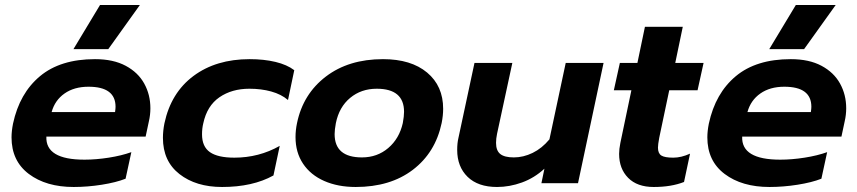

<svg xmlns="http://www.w3.org/2000/svg" viewBox="-20 -731 3420 766"><path d="M379 -711H538L412 -535H273ZM26 -183Q26 -208 32 -238Q58 -359 139.5 -427Q221 -495 359 -495Q432 -495 481.5 -468.5Q531 -442 555.5 -397.5Q580 -353 580 -299Q580 -273 574 -247L561 -186H165Q161 -94 317 -94Q363 -94 414 -102Q465 -110 504 -124L481 -18Q443 -3 386 6Q329 15 274 15Q164 15 95 -37Q26 -89 26 -183ZM439 -284Q441 -298 441 -305Q441 -385 333 -385Q276 -385 237.5 -358Q199 -331 186 -284Z M630 -181Q630 -209 636 -239Q662 -361 752 -428Q842 -495 976 -495Q1033 -495 1079 -484Q1125 -473 1154 -451L1129 -332Q1102 -355 1062 -366Q1022 -377 975 -377Q905 -377 855.5 -343Q806 -309 791 -239Q786 -219 786 -195Q786 -146 817.5 -124Q849 -102 915 -102Q1013 -102 1096 -149L1071 -31Q988 15 866 15Q762 15 696 -36.5Q630 -88 630 -181Z M1159 -184Q1159 -212 1165 -240Q1189 -356 1280 -425.5Q1371 -495 1508 -495Q1620 -495 1684 -441.5Q1748 -388 1748 -297Q1748 -270 1742 -240Q1717 -122 1627 -53.5Q1537 15 1399 15Q1328 15 1273.5 -9Q1219 -33 1189 -78Q1159 -123 1159 -184ZM1587 -240Q1592 -267 1592 -285Q1592 -377 1483 -377Q1421 -377 1377 -340.5Q1333 -304 1320 -240Q1315 -213 1315 -196Q1315 -103 1424 -103Q1485 -103 1529 -140.5Q1573 -178 1587 -240Z M1804 -133Q1804 -160 1809 -181L1873 -480H2024L1963 -197Q1959 -178 1959 -161Q1959 -130 1976 -116.5Q1993 -103 2030 -103Q2068 -103 2105 -121Q2142 -139 2172 -175L2237 -480H2388L2286 0H2140L2152 -58Q2112 -21 2062.5 -3Q2013 15 1963 15Q1887 15 1845.5 -25.5Q1804 -66 1804 -133Z M2450 -117Q2450 -136 2455 -161L2499 -371H2429L2453 -480H2523L2553 -624H2704L2674 -480H2787L2763 -371H2650L2610 -181Q2605 -154 2605 -142Q2605 -119 2618.5 -110.5Q2632 -102 2666 -102Q2698 -102 2733 -118L2709 -5Q2658 15 2588 15Q2522 15 2486 -21.5Q2450 -58 2450 -117Z M3155 -711H3314L3188 -535H3049ZM2802 -183Q2802 -208 2808 -238Q2834 -359 2915.5 -427Q2997 -495 3135 -495Q3208 -495 3257.5 -468.5Q3307 -442 3331.5 -397.5Q3356 -353 3356 -299Q3356 -273 3350 -247L3337 -186H2941Q2937 -94 3093 -94Q3139 -94 3190 -102Q3241 -110 3280 -124L3257 -18Q3219 -3 3162 6Q3105 15 3050 15Q2940 15 2871 -37Q2802 -89 2802 -183ZM3215 -284Q3217 -298 3217 -305Q3217 -385 3109 -385Q3052 -385 3013.5 -358Q2975 -331 2962 -284Z"/></svg>

Font: Prompt Semibold
Style: Italic
Weight: 600
Italic angle: -12°
Designer: Katatrad Team
Foundry: CadsonDemak
Version: Version 1.000